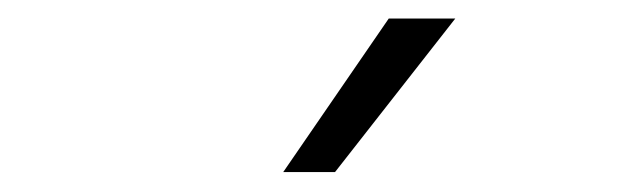

<svg xmlns="http://www.w3.org/2000/svg" viewBox="-20 -818 660 202"><path d="M459 -798.5H389L278 -637H332.5Z"/></svg>

Font: Monaspace Krypton Var
Style: Regular
Weight: 400
Designer: Riley Cran and the Lettermatic Team
Version: Version 1.101 (Monaspace Krypton Var)